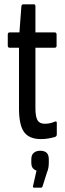

<svg xmlns="http://www.w3.org/2000/svg" viewBox="-20 -638 302 889"><path d="M170 6Q115 6 91.5 -26.5Q68 -59 68 -135V-417H25Q16 -417 16 -426V-478Q16 -488 25 -488H70L79 -609Q80 -618 88 -618H137Q144 -618 144 -609V-488H233Q242 -488 242 -478V-426Q242 -417 233 -417H144V-138Q144 -98 153.5 -81.5Q163 -65 187 -65Q200 -65 211.5 -67.5Q223 -70 234 -75Q243 -78 243 -69V-16Q243 -7 235 -4Q222 0 205 3Q188 6 170 6ZM138 231Q131 231 133 223L149 152Q139 149 132 140.5Q125 132 125 115V100Q125 79 136.5 69.5Q148 60 166 60Q186 60 196 69.5Q206 79 206 100V115Q206 128 204 139Q202 150 197 162L177 225Q175 231 170 231Z"/></svg>

Font: Sofia Sans Extra Condensed Medium
Style: Regular
Weight: 500
Version: Version 4.100